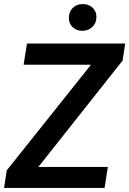

<svg xmlns="http://www.w3.org/2000/svg" viewBox="-21 -925 636 945"><path d="M168 -103.5 582.5 -627 595.2 -710.9H111.8L95.2 -606.4H426.8L12.2 -86.4L-1 0H493.7L509.8 -103.5ZM317.9 -836.4Q317.9 -808.1 337.6 -790.3Q357.4 -772.5 385.7 -773.4Q414.1 -773.9 433.8 -792.5Q453.6 -811 453.6 -841.3Q453.6 -870.1 433.8 -887.9Q414.1 -905.8 385.7 -904.8Q355 -904.8 336.4 -885.3Q317.9 -865.7 317.9 -836.4Z"/></svg>

Font: Roboto Mono SemiBold
Style: Italic
Weight: 600
Italic angle: -10°
Monospace: yes
Designer: Google
Version: Version 3.000